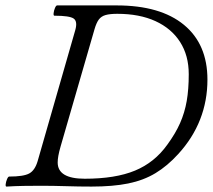

<svg xmlns="http://www.w3.org/2000/svg" viewBox="-20 -686 786 709"><path d="M4 3Q0 3 1 -6Q2 -15 6 -24.5Q10 -34 14 -34Q67 -34 88 -45.5Q109 -57 119 -91L258 -575Q267 -607 252 -617.5Q237 -628 181 -628Q177 -628 178 -637.5Q179 -647 183 -656.5Q187 -666 191 -666H411Q572 -666 659 -594.5Q746 -523 746 -392Q746 -314 719 -245Q692 -176 638 -117Q598 -73 554 -46.5Q510 -20 453.5 -8.5Q397 3 318 3Q271 3 224 1.5Q177 0 130 0Q99 0 67.5 0.5Q36 1 4 3ZM293 -26Q406 -26 478.5 -56Q551 -86 598 -152Q628 -193 645 -231.5Q662 -270 669.5 -313Q677 -356 677 -412Q677 -481 645 -531Q613 -581 554 -608Q495 -635 413 -635Q386 -635 370 -630.5Q354 -626 345 -614Q336 -602 329 -578L204 -146Q198 -125 195.5 -111Q193 -97 193 -86Q193 -26 293 -26Z"/></svg>

Font: Junicode VF
Style: Italic
Weight: 400
Italic angle: -11°
Designer: Peter S. Baker
Version: Version 2.209